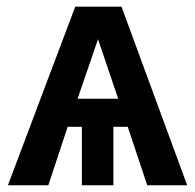

<svg xmlns="http://www.w3.org/2000/svg" viewBox="-20 -548 578 568"><path d="M222.2 -172.9H180.2L123 0H3.4L202.6 -528.3H339.4L533.7 0H415.5L357.9 -172.9H315.4V0H222.2ZM209.5 -255.9H329.6L270 -432.1Z"/></svg>

Font: Arimo SemiBold
Style: Regular
Weight: 600
Designer: Steve Matteson
Foundry: Monotype Imaging Inc.
Version: Version 1.33